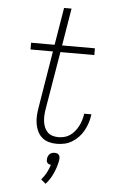

<svg xmlns="http://www.w3.org/2000/svg" viewBox="-63 -777 626 1049"><g transform="rotate(5 250.0 -252.0)"><path d="M269 8Q246 8 225 2Q204 -4 188 -18Q172 -32 163 -51.5Q154 -71 150.5 -93Q147 -115 148.5 -137.5Q150 -160 154 -183L205 -493H82V-530H211L245 -735H286L252 -530H432V-493H246L193 -177Q190 -160 189 -142.5Q188 -125 190 -108.5Q192 -92 198 -77Q204 -62 215 -50.5Q226 -39 242 -34Q258 -29 275 -29Q291 -29 307.5 -33Q324 -37 338.5 -47Q353 -57 364 -70.5Q375 -84 383 -99Q391 -114 396 -130Q401 -146 404 -162Q404 -164 404 -166Q404 -168 405 -169H445Q444 -167 444 -165Q444 -163 443 -161Q440 -139 433 -118.5Q426 -98 415 -78Q404 -58 388 -41.5Q372 -25 352.5 -13Q333 -1 311.5 3.5Q290 8 269 8ZM228 231 202 209Q218 191 229.5 169.5Q241 148 248 125Q242 125 236.5 122.5Q231 120 227.5 115Q224 110 223.5 104Q223 98 224 92Q225 85 228 78.5Q231 72 236.5 67Q242 62 249 60Q256 58 263 58Q270 58 276 60Q282 62 286 67Q290 72 291 78.5Q292 85 291 92V94L289 105Q282 139 267 171.5Q252 204 228 231Z"/></g></svg>

Font: Iosevka Slab XLtObl
Style: Regular
Weight: 200
Italic angle: -9°
Monospace: yes
Designer: Belleve Invis
Foundry: Belleve Invis
Version: Version 11.1.1; ttfautohint (v1.8.3)